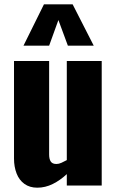

<svg xmlns="http://www.w3.org/2000/svg" viewBox="-20 -861 544 891"><path d="M153 10Q118 10 93.5 -7.5Q69 -25 57 -56Q45 -87 45 -125V-578H208V-144Q208 -123 215.5 -111.5Q223 -100 242 -100Q253 -100 265 -105.5Q277 -111 290 -118V-578H452V0H290V-53Q259 -24 224.5 -7Q190 10 153 10ZM89 -649 184 -841H317L415 -649H295L251 -768L208 -649Z"/></svg>

Font: Oswald
Style: Bold
Weight: 700
Designer: Vernon Adams
Foundry: Vernon Adams
Version: Version 4.103;gftools[0.9.33.dev8+g029e19f]